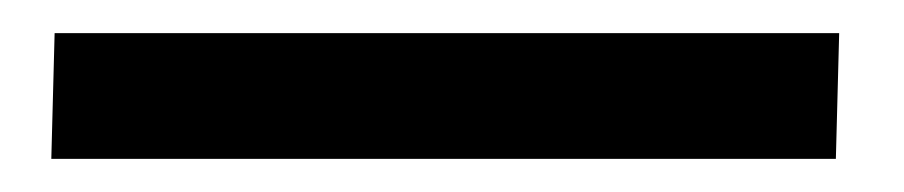

<svg xmlns="http://www.w3.org/2000/svg" viewBox="-20 18 546 116"><path d="M11 114 13 38H487L485 114Z"/></svg>

Font: Literata 72pt Medium
Style: Italic
Weight: 500
Italic angle: -2°
Designer: Latin by Veronika Burian and Jose Scaglione. Greek by Irene Vlachou. Cyrillic by Vera Evstafieva
Foundry: TypeTogether
Version: Version 3.002